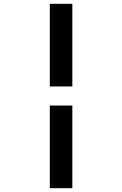

<svg xmlns="http://www.w3.org/2000/svg" viewBox="-20 -843 640 1006"><path d="M241 -390V-823H359V-390ZM241 143V-290H359V143Z"/></svg>

Font: Iosevka Curly Extended
Style: Bold
Weight: 700
Width: 7
Monospace: yes
Designer: Belleve Invis
Foundry: Belleve Invis
Version: Version 11.1.0; ttfautohint (v1.8.3)